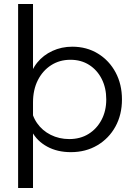

<svg xmlns="http://www.w3.org/2000/svg" viewBox="-20 -740 673 954"><path d="M144 194H70V-720H144V-343H126Q135 -392 165 -429Q195 -466 240.5 -487Q286 -508 339 -508Q411 -508 467 -473.5Q523 -439 554.5 -380Q586 -321 586 -246Q586 -170 553.5 -111Q521 -52 463.5 -18Q406 16 332 16Q265 16 214.5 -11.5Q164 -39 138.5 -86.5Q113 -134 120 -193L134 -213Q138 -166 164 -128.5Q190 -91 232 -70Q274 -49 324 -49Q379 -49 420 -74.5Q461 -100 484.5 -144.5Q508 -189 508 -246Q508 -303 485.5 -347.5Q463 -392 423 -417.5Q383 -443 330 -443Q276 -443 234 -416Q192 -389 168 -341.5Q144 -294 144 -231Z"/></svg>

Font: Wix Madefor Display
Style: Regular
Weight: 400
Designer: Dalton Maag Ltd
Foundry: Dalton Maag Ltd
Version: Version 3.100